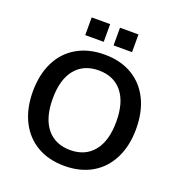

<svg xmlns="http://www.w3.org/2000/svg" viewBox="-158 -1031 1094 1172"><g transform="rotate(20 389.5 -445.5)"><path d="M54 -353Q54 -463 94.5 -544.5Q135 -626 211 -670Q287 -714 390 -714Q493 -714 568.5 -670Q644 -626 684.5 -544.5Q725 -463 725 -353Q725 -243 684 -161Q643 -79 567.5 -35Q492 9 390 9Q287 9 211.5 -35Q136 -79 95 -161Q54 -243 54 -353ZM596 -353Q596 -478 541.5 -544.5Q487 -611 390 -611Q292 -611 237.5 -544.5Q183 -478 183 -353Q183 -228 237.5 -161Q292 -94 390 -94Q487 -94 541.5 -161Q596 -228 596 -353ZM237 -900H357V-785H237ZM421 -900H541V-785H421Z"/></g></svg>

Font: wassup Sans
Style: Bold
Weight: 700
Version: Version 2.001